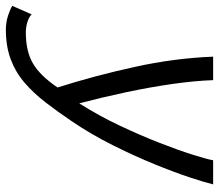

<svg xmlns="http://www.w3.org/2000/svg" viewBox="-120 -492 746 654"><g transform="rotate(90 253.0 -165.0)"><path d="M27 188Q2 188 -21 180.5Q-44 173 -54 166L-25 100Q-17 109 0.5 114.5Q18 120 37 120Q101 120 142.5 95.5Q184 71 224 12Q184 -114 154 -250.5Q124 -387 119 -518H199Q201 -457 212 -379.5Q223 -302 240.5 -220Q258 -138 278 -62Q320 -128 353.5 -199Q387 -270 412 -334Q437 -398 452.5 -447Q468 -496 472 -518H554Q548 -492 530.5 -439Q513 -386 485 -317.5Q457 -249 420.5 -176Q384 -103 340 -38Q307 11 275 52.5Q243 94 207.5 124.5Q172 155 128 171.5Q84 188 27 188Z"/></g></svg>

Font: Ubuntu Sans Mono
Style: Italic
Weight: 400
Italic angle: -13.5°
Monospace: yes
Designer: Dalton Maag Ltd
Foundry: Dalton Maag Ltd
Version: Version 1.006